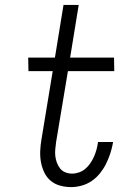

<svg xmlns="http://www.w3.org/2000/svg" viewBox="-20 -755 540 783"><path d="M270 8Q247 8 225 2Q203 -4 186.5 -18Q170 -32 160.5 -52Q151 -72 147 -94Q143 -116 144 -139.5Q145 -163 149 -186L195 -465H96L95 -520H204L239 -735H301L266 -520H445L446 -465H257L209 -177Q207 -162 205.5 -147.5Q204 -133 205.5 -119Q207 -105 212 -91.5Q217 -78 225.5 -67.5Q234 -57 247 -52Q260 -47 274 -47Q288 -47 302.5 -52Q317 -57 328.5 -67Q340 -77 348.5 -89.5Q357 -102 363 -115.5Q369 -129 373 -143Q377 -157 379 -171L380 -176H441L440 -169Q436 -148 429 -127Q422 -106 412 -86Q402 -66 387.5 -48Q373 -30 354 -17Q335 -4 313 2Q291 8 270 8Z"/></svg>

Font: Iosevka Light Oblique
Style: Regular
Weight: 300
Italic angle: -9°
Monospace: yes
Designer: Belleve Invis
Foundry: Belleve Invis
Version: Version 32.5.0; ttfautohint (v1.8.4)